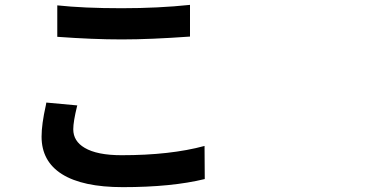

<svg xmlns="http://www.w3.org/2000/svg" viewBox="-20 -730 1540 787"><path d="M483.4 37.1Q318.4 37.1 233.4 -16.6Q150.4 -69.3 150.4 -169.9Q150.4 -220.7 168 -298.8Q168.9 -305.7 169.9 -309.6L296.9 -297.9Q296.9 -296.9 295.9 -294.9Q280.3 -231.4 280.3 -200.2Q280.3 -151.4 327.1 -124Q377.9 -93.8 478.5 -93.8Q678.7 -93.8 818.4 -131.8L819.3 3.9Q683.6 37.1 483.4 37.1ZM479.5 -568.4Q360.4 -568.4 214.8 -579.1V-708Q323.2 -696.3 478.5 -696.3Q628.9 -696.3 758.8 -710V-580.1Q596.7 -568.4 479.5 -568.4Z"/></svg>

Font: Bpmf GenYo Gothic B
Style: B
Weight: 700
Foundry: But Ko
Version: Version 1.320